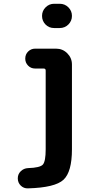

<svg xmlns="http://www.w3.org/2000/svg" viewBox="-20 -780 540 1028"><path d="M299.8 -759.8Q327.1 -759.8 346.2 -740.7Q365.2 -721.7 365.2 -694.8Q365.2 -668 346.2 -648.9Q327.1 -629.9 299.8 -629.9H269.5Q242.2 -629.9 223.6 -648.9Q205.1 -668 205.1 -694.8Q205.1 -721.7 224.1 -740.7Q243.2 -759.8 269.5 -759.8ZM280.3 -519.5Q315.4 -519.5 340.3 -494.6Q365.2 -469.7 365.2 -434.6V19.5Q365.2 140.6 319.8 182.6Q274.4 224.6 129.9 228.5Q107.4 229.5 91.3 213.9Q75.2 198.2 75.2 174.8Q75.2 152.3 91.3 136.7Q107.4 121.1 129.9 120.1Q195.3 118.2 210 100.6Q224.6 83 224.6 19.5V-402.3Q224.6 -413.1 213.9 -413.1H168Q145.5 -413.1 130.4 -428.7Q115.2 -444.3 115.2 -465.8Q115.2 -489.3 130.9 -504.4Q146.5 -519.5 168 -519.5Z"/></svg>

Font: Rounded-X Mgen+ 2m bold
Style: Bold
Weight: 700
Designer: [Source Han Sans]
Ryoko NISHIZUKA  (kana & ideographs); Paul D. Hunt (Latin, Greek & Cyrillic); Wenlong ZHANG  (bopomofo
Version: Version 1.059.20150602